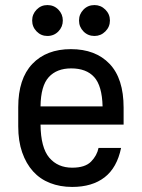

<svg xmlns="http://www.w3.org/2000/svg" viewBox="-20 -731 560 758"><path d="M265 7Q217 7 177.5 -8.5Q138 -24 110.5 -54.5Q83 -85 67.5 -129.5Q52 -174 52 -232V-308Q52 -420 107.5 -478.5Q163 -537 260 -537Q357 -537 412.5 -479Q468 -421 468 -306V-239H140Q141 -148 174.5 -108.5Q208 -69 265 -69Q316 -69 339.5 -93Q363 -117 369 -147H458Q442 -69 393 -31Q344 7 265 7ZM261 -461Q204 -461 172.5 -426.5Q141 -392 140 -311H385Q383 -392 352 -426.5Q321 -461 261 -461ZM167 -589Q142 -589 124.5 -607Q107 -625 107 -650Q107 -675 124.5 -693Q142 -711 167 -711Q193 -711 210.5 -693Q228 -675 228 -650Q228 -625 210.5 -607Q193 -589 167 -589ZM353 -589Q327 -589 309.5 -607Q292 -625 292 -650Q292 -675 309.5 -693Q327 -711 353 -711Q378 -711 396 -693Q414 -675 414 -650Q414 -625 396 -607Q378 -589 353 -589Z"/></svg>

Font: Golos UI VF
Style: Regular
Weight: 400
Designer: A.Korolkova, Vitaly Kuzmin
Foundry: ParaType Ltd
Version: Version 2.000